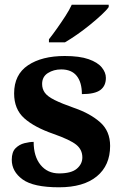

<svg xmlns="http://www.w3.org/2000/svg" viewBox="-20 -786 528 816"><path d="M231 10Q122 10 76 -23.5Q30 -57 30 -107Q30 -140 46 -156Q62 -172 84 -177.5Q106 -183 123 -183Q123 -121 152.5 -85Q182 -49 231 -49Q283 -49 306.5 -69Q330 -89 330 -117Q330 -150 304 -171Q278 -192 207 -217Q126 -245 83 -283.5Q40 -322 40 -389Q40 -469 99 -508.5Q158 -548 255 -548Q318 -548 356.5 -534.5Q395 -521 412.5 -499.5Q430 -478 430 -455Q430 -421 406.5 -403.5Q383 -386 328 -386Q328 -436 306 -463.5Q284 -491 240 -491Q208 -491 183.5 -475.5Q159 -460 159 -429Q159 -408 170.5 -392Q182 -376 212 -361Q242 -346 296 -327Q363 -304 405.5 -266.5Q448 -229 448 -166Q448 -83 391.5 -36.5Q335 10 231 10ZM188 -619Q203 -638 221.5 -664Q240 -690 257.5 -717Q275 -744 285 -766H442V-756Q433 -743 411.5 -723Q390 -703 363 -681Q336 -659 308 -639.5Q280 -620 256 -606H188Z"/></svg>

Font: Noto Serif Tamil
Style: Bold Italic
Weight: 700
Italic angle: -12°
Designer: Indian Type Foundry, Tom Grace, and the Monotype Design Team
Foundry: Monotype Imaging Inc.
Version: Version 2.003; ttfautohint (v1.8.4.7-5d5b)